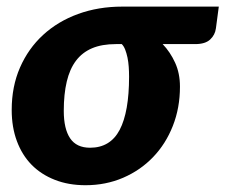

<svg xmlns="http://www.w3.org/2000/svg" viewBox="-20 -538 665 566"><path d="M459.5 -408Q482 -384.5 496.2 -353.2Q510.5 -322 510.5 -282.5Q510.5 -220 489.5 -166.8Q468.5 -113.5 431.2 -74.8Q394 -36 343 -14Q292 8 232 8Q182 8 141.8 -7.8Q101.5 -23.5 73.2 -52.2Q45 -81 29.8 -122Q14.5 -163 14.5 -214Q14.5 -283 39 -339Q63.5 -395 107 -435Q150.5 -475 210.2 -496.8Q270 -518.5 340 -518.5H625L616.5 -454.5Q614 -435 599.5 -421.5Q585 -408 555.5 -408ZM360.5 -312Q360.5 -326.5 359.5 -341Q358.5 -355.5 355.8 -368.5Q353 -381.5 349 -391.8Q345 -402 339 -408H321.5Q280.5 -408 251.5 -395.8Q222.5 -383.5 204 -359Q185.5 -334.5 176.8 -297.5Q168 -260.5 168 -211Q168 -158 186.8 -130.2Q205.5 -102.5 245.5 -102.5Q305 -102.5 332.8 -155.2Q360.5 -208 360.5 -312Z"/></svg>

Font: Lato Black
Style: Italic
Weight: 900
Italic angle: -7°
Designer: Lukasz Dziedzic
Foundry: tyPoland Lukasz Dziedzic
Version: Version 2.007; 2014-02-27